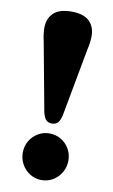

<svg xmlns="http://www.w3.org/2000/svg" viewBox="-87 -792 501 852"><g transform="rotate(10 164.0 -366.0)"><path d="M164.5 -746.5Q219.5 -746.5 245.2 -721.5Q271 -696.5 271 -654Q271 -642 269 -626Q267 -610 263 -593.5L206 -285.5Q200.5 -262.5 191 -252.2Q181.5 -242 164.5 -242Q147.5 -242 138 -252.2Q128.5 -262.5 123 -285.5L66 -593.5Q62 -610 60 -625.8Q58 -641.5 58 -654Q58 -696.5 84 -721.5Q110 -746.5 164.5 -746.5ZM162.5 13Q134 13 110.5 -1.5Q87 -16 73.5 -40.2Q60 -64.5 60 -92.5Q60 -121.5 73.5 -145Q87 -168.5 110.5 -182.8Q134 -197 162.5 -197Q191.5 -197 215 -182.8Q238.5 -168.5 252 -145Q265.5 -121.5 265.5 -92.5Q265.5 -64.5 252 -40.2Q238.5 -16 215 -1.5Q191.5 13 162.5 13Z"/></g></svg>

Font: Fraunces 28pt Soft Wonky
Style: Bold
Weight: 700
Version: Version 1.000;[b76b70a41]